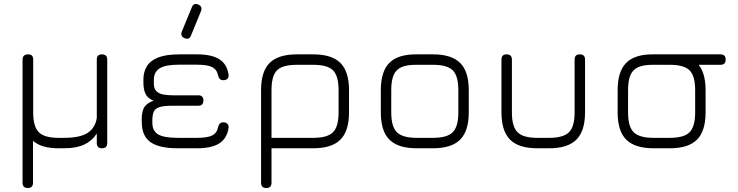

<svg xmlns="http://www.w3.org/2000/svg" viewBox="-20 -746 3714 966"><path d="M93.5 173.5V-446.5Q93.5 -471.5 120.5 -472.5Q147 -473.5 147 -446.5V-180.5Q147 -109 175.2 -80.8Q203.5 -52.5 274.5 -52.5H302.5Q382.5 -52.5 421 -77.5Q459.5 -102.5 467 -153V-446.5Q467 -472.5 493 -472.5Q519.5 -472.5 519.5 -446.5V-26.5Q519.5 0 493 0Q467 0 467 -26.5V-74Q443.5 -37.5 404 -18.8Q364.5 0 302.5 0H274.5Q186.5 0 146 -38V173.5Q146 200 120 200Q93.5 200 93.5 173.5Z M908.5 -554Q886.5 -563 894.5 -586.5L945 -709Q954.5 -733.5 977.5 -723Q999.5 -714 991.5 -690.5L941 -567.5Q932 -544 908.5 -554ZM873.5 0Q781.5 0 737.8 -30.5Q694 -61 693.5 -129L693 -144.5Q693 -190 708.5 -210.2Q724 -230.5 753 -239Q724 -251 712.8 -272.5Q701.5 -294 701.5 -332.5V-346.5Q701.5 -384 718.8 -412.5Q736 -441 775.8 -456.8Q815.5 -472.5 882 -472.5H971.5Q1045 -472.5 1083.8 -447.8Q1122.5 -423 1130 -370Q1131.5 -356.5 1124.2 -349.5Q1117 -342.5 1104 -342.5Q1092 -342.5 1086 -348.8Q1080 -355 1077 -367Q1071.5 -396 1047.5 -408.2Q1023.5 -420.5 971.5 -420.5H877.5Q812 -420.5 782.8 -401.8Q753.5 -383 754 -342.5V-326Q754 -300 767 -287.2Q780 -274.5 801.5 -270.5Q823 -266.5 849.5 -266.5H977.5Q1003.5 -266.5 1003.5 -240.5Q1003.5 -214 977.5 -214H847.5Q805.5 -214 783.8 -207.5Q762 -201 754.2 -185.2Q746.5 -169.5 746.5 -141V-129Q746.5 -86.5 776.2 -69.5Q806 -52.5 873.5 -52.5H971.5Q1023.5 -52.5 1047.5 -64.5Q1071.5 -76.5 1077 -106Q1080 -118 1086 -124.2Q1092 -130.5 1104 -130.5Q1117 -130.5 1124.2 -123.2Q1131.5 -116 1130 -103Q1122.5 -50 1083.8 -25Q1045 0 971.5 0Z M1293.5 173.5V-292.5Q1293.5 -387 1337 -429.8Q1380.5 -472.5 1474 -472.5H1556Q1649.5 -472.5 1692.8 -429.2Q1736 -386 1736 -292.5V-180.5Q1736 -87 1692.8 -43.5Q1649.5 0 1556 0H1346V173.5Q1346 200 1320 200Q1293.5 200 1293.5 173.5ZM1346 -52.5H1556Q1627.5 -52.5 1655.5 -80.8Q1683.5 -109 1683.5 -180.5V-292.5Q1683.5 -364 1655.5 -392Q1627.5 -420 1556 -420H1474Q1426 -420 1398 -408.2Q1370 -396.5 1358 -368.5Q1346 -340.5 1346 -292.5Z M2076.5 0Q1983 0 1939.5 -43.2Q1896 -86.5 1896 -179.5V-292.5Q1896 -387 1939.5 -430.2Q1983 -473.5 2076.5 -472.5H2158.5Q2252 -472.5 2295.2 -429.2Q2338.5 -386 2338.5 -292.5V-180.5Q2338.5 -87 2295.2 -43.5Q2252 0 2158.5 0ZM1948.5 -179.5Q1948.5 -109 1976.8 -80.8Q2005 -52.5 2076.5 -52.5H2158.5Q2230 -52.5 2258 -80.8Q2286 -109 2286 -180.5V-292.5Q2286 -364 2258 -392Q2230 -420 2158.5 -420H2076.5Q2028.5 -420.5 2000.5 -408.5Q1972.5 -396.5 1960.5 -368.5Q1948.5 -340.5 1948.5 -292.5Z M2503 -180.5V-446.5Q2503 -472.5 2529 -472.5Q2555.5 -472.5 2555.5 -446.5V-180.5Q2555.5 -109 2583.8 -80.8Q2612 -52.5 2683 -52.5H2743Q2814.5 -52.5 2842.8 -80.8Q2871 -109 2871 -180.5V-446.5Q2871 -472.5 2897 -472.5Q2923.5 -472.5 2923.5 -446.5V-180.5Q2923.5 -87 2880 -43.5Q2836.5 0 2743 0H2683Q2589.5 0 2546.2 -43.5Q2503 -87 2503 -180.5Z M3302.5 -420Q3276 -420 3276 -446.5Q3276 -472.5 3302.5 -472.5H3605Q3631 -472.5 3631 -446.5Q3631 -420 3605 -420ZM3268 0Q3174.5 0 3131 -43.2Q3087.5 -86.5 3087.5 -179.5V-292.5Q3087.5 -387 3131 -430.2Q3174.5 -473.5 3268 -472.5H3350Q3443.5 -472.5 3486.8 -429.2Q3530 -386 3530 -292.5V-180.5Q3530 -87 3486.8 -43.5Q3443.5 0 3350 0ZM3140 -179.5Q3140 -109 3168.2 -80.8Q3196.5 -52.5 3268 -52.5H3350Q3421.5 -52.5 3449.5 -80.8Q3477.5 -109 3477.5 -180.5V-292.5Q3477.5 -364 3449.5 -392Q3421.5 -420 3350 -420H3268Q3220 -420.5 3192 -408.5Q3164 -396.5 3152 -368.5Q3140 -340.5 3140 -292.5Z"/></svg>

Font: Jura Light
Style: Regular
Weight: 400
Version: Version 5.106